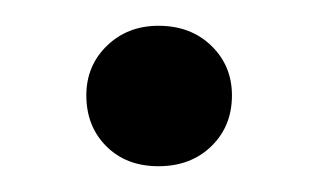

<svg xmlns="http://www.w3.org/2000/svg" viewBox="-20 -119 247 149"><path d="M47 -45Q47 -68 63 -83.5Q79 -99 103 -99Q128 -99 144 -83.5Q160 -68 160 -45Q160 -21 144 -5.5Q128 10 103 10Q78 10 62.5 -5.5Q47 -21 47 -45Z"/></svg>

Font: Fahkwang
Style: Regular
Weight: 400
Version: Version 1.000; ttfautohint (v1.6)